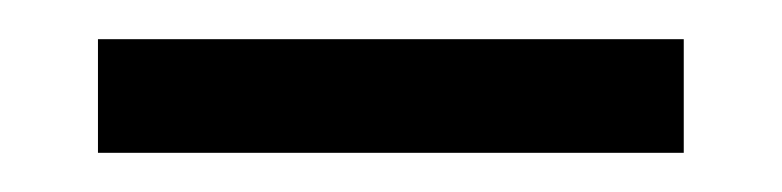

<svg xmlns="http://www.w3.org/2000/svg" viewBox="-20 -319 399 98"><path d="M30 -241V-299H329V-241Z"/></svg>

Font: Cambo
Style: Regular
Weight: 400
Designer: Carolina Giovagnoli, Andres Torresi
Foundry: Carolina Giovagnoli, Andres Torresi
Version: Version 2.001